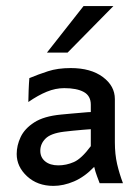

<svg xmlns="http://www.w3.org/2000/svg" viewBox="-20 -606 460 635"><path d="M156.7 8.8Q104 8.8 69.6 -22.9Q35.2 -54.7 35.2 -96.7Q35.2 -125 48.3 -152.8Q61.5 -180.7 93.3 -201.2Q125 -221.7 181.6 -227.1Q194.3 -228.5 214.8 -230.2Q235.4 -231.9 254.2 -233.6Q272.9 -235.4 280.3 -235.4V-259.8Q280.3 -289.1 257.1 -301.8Q233.9 -314.5 192.4 -314.5Q163.6 -314.5 134.8 -302.7Q106 -291 73.7 -268.6Q73.7 -280.8 74.7 -306.6Q75.7 -332.5 77.1 -347.7Q106.4 -359.9 138.7 -370.4Q170.9 -380.9 213.9 -380.9Q280.3 -380.9 320.1 -351.3Q359.9 -321.8 359.9 -278.3V-135.3Q359.9 -95.7 367.4 -63.2Q375 -30.8 386.7 0H309.6Q306.6 -8.3 301 -22.9Q295.4 -37.6 291.5 -54.2Q259.8 -21 224.9 -6.1Q189.9 8.8 156.7 8.8ZM172.9 -59.1Q199.2 -59.1 224.4 -70.1Q249.5 -81.1 280.3 -122.6V-178.7Q272 -178.2 254.9 -176.8Q237.8 -175.3 220 -173.6Q202.1 -171.9 191.4 -170.4Q147.9 -165 130.6 -147.7Q113.3 -130.4 113.3 -107.4Q113.3 -85.4 129.4 -72.3Q145.5 -59.1 172.9 -59.1ZM135.3 -432.1 256.3 -585.9H355L203.6 -432.1Z"/></svg>

Font: Harmattan Medium
Style: Regular
Weight: 500
Designer: George W. Nuss III and SIL International
Foundry: SIL International
Version: Version 4.000